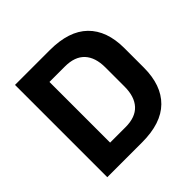

<svg xmlns="http://www.w3.org/2000/svg" viewBox="-165 -790 940 940"><g transform="rotate(-45 305.5 -319.5)"><path d="M155 0V-110H300Q368.5 -110 402.8 -147.2Q437 -184.5 437 -254V-386.5Q437 -456 402.8 -493Q368.5 -530 300 -530H154.5V-639H304.5Q436.5 -639 503 -574Q569.5 -509 569.5 -387V-253.5Q569.5 -131 503.2 -65.5Q437 0 304.5 0ZM63.5 0V-639H193V0Z"/></g></svg>

Font: Anek Telugu Medium SemiBold
Style: Regular
Weight: 600
Version: Version 1.003